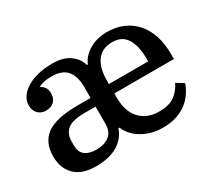

<svg xmlns="http://www.w3.org/2000/svg" viewBox="-108 -731 1046 941"><g transform="rotate(-30 415.5 -260.0)"><path d="M199 12Q120 12 80 -28Q40 -68 40 -135Q40 -215 94 -253.5Q148 -292 270 -292H342V-354Q342 -415 315 -447Q288 -479 230 -479Q181 -479 156 -465V-461Q167 -456 176.5 -443.5Q186 -431 186 -409Q186 -381 169.5 -364Q153 -347 122 -347Q96 -347 78.5 -364.5Q61 -382 61 -412Q61 -435 74.5 -456.5Q88 -478 114 -495Q140 -512 177.5 -522Q215 -532 264 -532Q326 -532 362 -505Q398 -478 407 -441H413Q420 -460 435 -476.5Q450 -493 470.5 -505.5Q491 -518 516.5 -525Q542 -532 570 -532Q623 -532 664 -514Q705 -496 733.5 -463Q762 -430 776.5 -384.5Q791 -339 791 -285V-253H454V-229Q454 -151 493.5 -108.5Q533 -66 600 -66Q658 -66 689 -88.5Q720 -111 738 -149L780 -123Q771 -98 755 -73.5Q739 -49 714.5 -30Q690 -11 656.5 0.5Q623 12 578 12Q543 12 513 3.5Q483 -5 459 -19.5Q435 -34 418 -53.5Q401 -73 392 -95H386Q369 -45 322 -16.5Q275 12 199 12ZM241 -58Q285 -58 313.5 -79Q342 -100 342 -148V-243H282Q211 -243 183 -220Q155 -197 155 -154V-129Q155 -93 178 -75.5Q201 -58 241 -58ZM454 -306H676V-322Q676 -394 650.5 -435Q625 -476 570 -476Q513 -476 483.5 -437Q454 -398 454 -326Z"/></g></svg>

Font: IBM Plex Serif Medium
Style: Regular
Weight: 500
Designer: Mike Abbink, Paul van der Laan, Pieter van Rosmalen
Foundry: Bold Monday
Version: Version 2.5